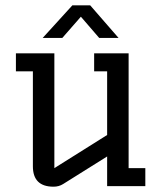

<svg xmlns="http://www.w3.org/2000/svg" viewBox="-20 -702 608 724"><path d="M104 -433H40V-501H185V-68L384 -193V-433H335V-501H465V-68H528V0H384V-112L218 -8Q202 2 182 2Q104 2 104 -75ZM320 -682 427 -559H354L285 -639L215 -559H141L253 -682Z"/></svg>

Font: Kelly Slab
Style: Regular
Weight: 400
Designer: Denis Masharov
Foundry: Denis Masharov
Version: Version 1.001